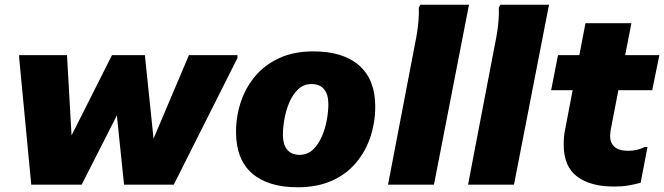

<svg xmlns="http://www.w3.org/2000/svg" viewBox="-20 -780 2805 811"><path d="M61 -535V-547H263L287 -124L243 -130L453 -547H592L637 -113L597 -120L778 -547H983V-535L714 0H504L466 -366H511L325 0H112Z M977 -222Q977 -289 997.5 -350Q1018 -411 1058.5 -459Q1099 -507 1160.5 -535Q1222 -563 1304 -563Q1429 -563 1497 -503.5Q1565 -444 1565 -330Q1565 -263 1544.5 -201.5Q1524 -140 1483.5 -92Q1443 -44 1381.5 -16.5Q1320 11 1237 11Q1112 11 1044.5 -48Q977 -107 977 -222ZM1175 -211Q1175 -170 1193 -148Q1211 -126 1245 -126Q1279 -126 1302 -148Q1325 -170 1339.5 -203.5Q1354 -237 1360.5 -273.5Q1367 -310 1367 -340Q1367 -381 1349 -403Q1331 -425 1296 -425Q1263 -425 1240 -403.5Q1217 -382 1202.5 -348.5Q1188 -315 1181.5 -278Q1175 -241 1175 -211Z M1619 0 1733 -595Q1738 -618 1742 -644Q1746 -670 1748 -697Q1750 -724 1749 -749L1756 -760H1961L1813 0Z M1957 0 2071 -595Q2076 -618 2080 -644Q2084 -670 2086 -697Q2088 -724 2087 -749L2094 -760H2299L2151 0Z M2573 8Q2475 8 2418 -34Q2361 -76 2361 -170Q2361 -186 2362.5 -203Q2364 -220 2368 -238L2453 -682H2647L2560 -234Q2559 -227 2558 -218.5Q2557 -210 2557 -205Q2557 -177 2575.5 -160Q2594 -143 2634 -143Q2671 -143 2703 -159H2715L2686 -8Q2660 -1 2634 3.5Q2608 8 2573 8ZM2308 -399 2337 -547H2765L2735 -399Z"/></svg>

Font: Kufam ExtraBold
Style: Italic
Weight: 800
Italic angle: -11°
Designer: Artur Schmal
Foundry: Original Type
Version: Version 1.301; ttfautohint (v1.8.3)